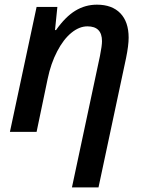

<svg xmlns="http://www.w3.org/2000/svg" viewBox="-20 -570 630 830"><path d="M291 240.2 412.1 -328.1Q420.9 -372.1 420.9 -392.1Q420.9 -456.1 357.9 -456.1Q322.8 -456.1 288.6 -428.2Q254.4 -400.4 227.1 -347.9Q199.7 -295.4 186 -229L138.2 0H22.9L138.2 -540H228L217.8 -439.9H222.2Q262.7 -497.6 305.7 -523.7Q348.6 -549.8 398.9 -549.8Q464.4 -549.8 500.2 -512.7Q536.1 -475.6 536.1 -407.2Q536.1 -373.5 524.9 -318.8L405.8 240.2Z"/></svg>

Font: Open Sans Semibold
Style: Italic
Weight: 600
Italic angle: -12°
Foundry: Ascender Corporation
Version: Version 1.10